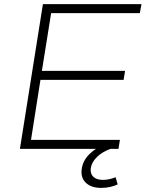

<svg xmlns="http://www.w3.org/2000/svg" viewBox="-20 -725 709 935"><path d="M77 0 189 -705H669L661 -661H229L184 -380H589L582 -336H177L131 -44H564L557 0ZM473 190Q424 190 398 165Q372 140 378 98Q383 58 415.5 25.5Q448 -7 502 -28L518 0Q493 9 472.5 23Q452 37 438.5 55.5Q425 74 422 95Q419 122 435 136.5Q451 151 481 151Q495 151 510.5 148Q526 145 543 138L553 173Q539 180 518 185Q497 190 473 190Z"/></svg>

Font: Nunito Sans 10pt SemiExpanded ExtraLight
Style: Italic
Weight: 250
Width: 6
Italic angle: -9°
Designer: Vernon Adams
Foundry: Vernon Adams
Version: Version 3.101;gftools[0.9.27]